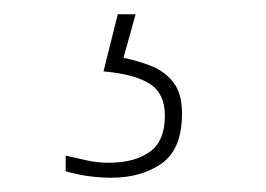

<svg xmlns="http://www.w3.org/2000/svg" viewBox="-20 -29 373 269"><path d="M136 220Q121 220 105.5 218Q90 216 72 211V189Q90 193 103 196Q116 199 133 199Q168 199 189.5 184Q211 169 211 133Q211 102 190 88.5Q169 75 125 71L145 -9H170L153 52Q173 56 192 63.5Q211 71 223 86.5Q235 102 235 130Q235 180 206.5 200Q178 220 136 220Z"/></svg>

Font: Noto Serif Hebrew Thin
Style: Regular
Weight: 250
Version: Version 2.003